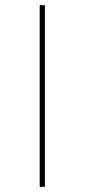

<svg xmlns="http://www.w3.org/2000/svg" viewBox="-20 -720 326 740"><path d="M133 0V-700H153V0Z"/></svg>

Font: Montserrat Thin
Style: Regular
Weight: 100
Designer: Julieta Ulanovsky
Foundry: Julieta Ulanovsky
Version: Version 9.000